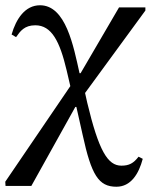

<svg xmlns="http://www.w3.org/2000/svg" viewBox="-65 -499 572 729"><path d="M54 207 221 -93H225L249 14C282 165 309 210 377 210C432 210 462 161 477 104L461 96C442 121 425 130 396 130C344 130 310 74 266 -110L258 -146L487 -459V-471H387L241 -221H237C214 -324 185 -479 87 -479C30 -479 -4 -427 -21 -368L-4 -358C12 -381 28 -403 69 -403C131 -403 162 -342 188 -232L202 -172L-45 191L-44 207Z"/></svg>

Font: STIX Two Text
Style: Regular
Weight: 400
Designer: Ross Mills, John Hudson & Paul Hanslow, Tiro Typeworks Ltd; with prior portions MicroPress Inc., and Coen Hoffman.
Foundry: Tiro Typeworks Ltd
Version: Version 2.13 b171